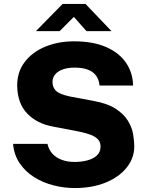

<svg xmlns="http://www.w3.org/2000/svg" viewBox="-20 -941 743 971"><path d="M358 10Q303 10 249.8 -3.8Q196.5 -17.5 152.5 -45.2Q108.5 -73 79.8 -115Q51 -157 46 -213.5H220Q226.5 -184 245 -163.8Q263.5 -143.5 292.2 -132.8Q321 -122 357 -122Q392 -122 422 -130Q452 -138 470.2 -155Q488.5 -172 488.5 -200.5Q488.5 -225 471.8 -239.8Q455 -254.5 427.5 -263.2Q400 -272 368 -278L250 -300.5Q167.5 -315 118 -366.5Q68.5 -418 67 -506Q66 -576.5 104.8 -627.2Q143.5 -678 209 -705Q274.5 -732 354.5 -732Q450.5 -732 516.8 -703Q583 -674 617.5 -623.2Q652 -572.5 653 -508.5H483.5Q480 -541.5 463.5 -561.5Q447 -581.5 420.2 -590.2Q393.5 -599 358 -599Q329 -599 308 -593.2Q287 -587.5 273 -577.5Q259 -567.5 252.2 -554.2Q245.5 -541 245.5 -526.5Q245.5 -498.5 263.8 -481.2Q282 -464 334 -453L451.5 -431Q523.5 -418 565 -391Q606.5 -364 627 -330.2Q647.5 -296.5 653.2 -262.5Q659 -228.5 659 -200.5Q659 -141 620.2 -93Q581.5 -45 513.8 -17.5Q446 10 358 10ZM417.5 -783.5 353.5 -855.5 281.5 -783.5H161.5L296.5 -921H412.5L544 -783.5Z"/></svg>

Font: Public Sans Thin ExtraBold
Style: Regular
Weight: 800
Version: Version 1.007